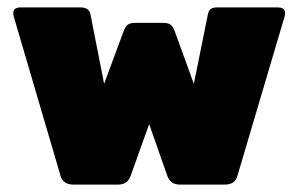

<svg xmlns="http://www.w3.org/2000/svg" viewBox="-20 -500 808 520"><path d="M143 -27 17 -456Q16 -459 16 -465Q16 -480 37 -480H197Q222 -480 225 -461L262 -273L315 -416Q320 -429 326.5 -433.5Q333 -438 347 -438H421Q435 -438 441.5 -433.5Q448 -429 453 -416L505 -273L543 -461Q545 -471 550.5 -475.5Q556 -480 570 -480H731Q752 -480 752 -465Q752 -459 751 -456L624 -27Q620 -12 611.5 -6Q603 0 587 0H469Q454 0 445.5 -6Q437 -12 432 -27L384 -164L335 -27Q330 -12 321.5 -6Q313 0 298 0H181Q165 0 156 -6Q147 -12 143 -27Z"/></svg>

Font: Mitr
Style: Bold
Weight: 700
Designer: Thanarat Vachiruckul
Foundry: Cadson Demak
Version: Version 1.003